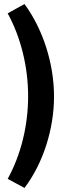

<svg xmlns="http://www.w3.org/2000/svg" viewBox="-20 -753 334 949"><path d="M101 176C194 53 247 -116 247 -276C247 -438 193 -608 101 -733L18 -687C84 -566 119 -421 119 -277C119 -133 84 11 18 131Z"/></svg>

Font: Fixel Display SemiBold
Style: Regular
Weight: 600
Designer: AlfaBravo + MacPaw
Foundry: Kyrylo Tkachov, Marchela Mozhyna, Serhii Makarenko, Maria Weinstein, Zakhar Kryvoshyya
Version: Version 1.211